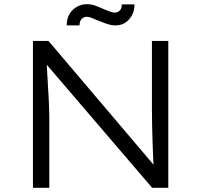

<svg xmlns="http://www.w3.org/2000/svg" viewBox="-20 -895 958 915"><path d="M137 0V-700H211L727 -92L716 -74Q712 -93 710.5 -128Q709 -163 707.5 -205.5Q706 -248 705 -292.5Q704 -337 704 -376.5Q704 -416 704 -443V-700H782V0H705L193 -598L201 -619Q203 -590 204.5 -556Q206 -522 208.5 -486.5Q211 -451 212.5 -418Q214 -385 214.5 -359Q215 -333 215 -318V0ZM531 -774Q509 -774 487 -782Q465 -790 442 -799Q428 -805 416 -810Q404 -815 393 -815Q379 -815 369 -804.5Q359 -794 359 -774H298Q298 -821 327 -848Q356 -875 394 -875Q416 -875 436 -867.5Q456 -860 478 -850Q490 -845 503.5 -840Q517 -835 527 -835Q541 -835 551 -845Q561 -855 560 -874H621Q621 -846 609.5 -823.5Q598 -801 578 -787.5Q558 -774 531 -774Z"/></svg>

Font: Lexend Exa Light
Style: Regular
Weight: 300
Designer: Bonnie Shaver-Troup, Thomas Jockin
Foundry: Lexend
Version: Version 1.007